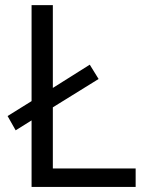

<svg xmlns="http://www.w3.org/2000/svg" viewBox="-20 -734 570 754"><path d="M104 0V-261.2L41.5 -222.2L9.8 -278.3L104 -336.9V-713.9H187.5V-388.7L332.5 -480L367.2 -423.8L187.5 -312.5V-72.3H512.7V0Z"/></svg>

Font: Viking Open Sans
Style: Regular
Weight: 400
Foundry: Ascender Corporation
Version: Version 2.001